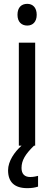

<svg xmlns="http://www.w3.org/2000/svg" viewBox="-20 -758 281 999"><path d="M122 -738C92 -738 71 -720 71 -681C71 -644 92 -625 122 -625C150 -625 171 -644 171 -681C171 -719 150 -738 122 -738ZM92 116C92 76 112 44 157 0H163V-536H78V0H92C55 33 22 81 22 128C22 188 54 221 122 221C146 221 162 218 178 213V157C169 159 156 163 137 163C108 163 92 147 92 116Z"/></svg>

Font: Noto Sans Lao UI SemCond
Style: Regular
Weight: 400
Width: 4
Designer: Monotype Design Team
Foundry: Monotype Imaging Inc.
Version: Version 2.000